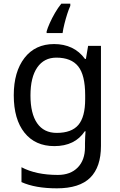

<svg xmlns="http://www.w3.org/2000/svg" viewBox="-20 -786 655 1046"><path d="M275 -546Q328 -546 370.5 -526Q413 -506 443 -465H448L460 -536H530V9Q530 124 471.5 182Q413 240 290 240Q172 240 97 206V125Q176 167 295 167Q364 167 403.5 126.5Q443 86 443 16V-5Q443 -17 444 -39.5Q445 -62 446 -71H442Q388 10 276 10Q172 10 113.5 -63Q55 -136 55 -267Q55 -395 113.5 -470.5Q172 -546 275 -546ZM287 -472Q220 -472 183 -418.5Q146 -365 146 -266Q146 -167 182.5 -114.5Q219 -62 289 -62Q370 -62 407 -105.5Q444 -149 444 -246V-267Q444 -377 406 -424.5Q368 -472 287 -472ZM363 -754Q355 -737 346.5 -710.5Q338 -684 331 -656Q324 -628 321 -606H234V-615Q239 -633 251 -660Q263 -687 279.5 -715.5Q296 -744 314 -766H363Z"/></svg>

Font: Noto Sans Kaithi
Style: Regular
Weight: 400
Designer: Monotype Design Team
Foundry: Monotype Imaging Inc.
Version: Version 2.005; ttfautohint (v1.8.4.7-5d5b)